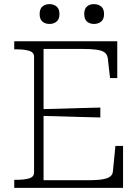

<svg xmlns="http://www.w3.org/2000/svg" viewBox="-20 -910 675 930"><path d="M576 -203V0H49V-39H60Q97 -39 121 -46Q145 -53 145 -75V-635Q145 -657 121 -664Q97 -671 60 -671H49V-710H548V-532H513L502 -629Q499 -647 486 -656.5Q473 -666 446 -669.5Q419 -673 377 -673H191V-37H402Q434 -37 457.5 -39Q481 -41 496 -46Q511 -51 518.5 -59.5Q526 -68 527 -81L539 -203ZM171 -381Q220 -382 269.5 -383.5Q319 -385 368 -386.5Q417 -388 466 -389V-341Q417 -342 368 -343.5Q319 -345 269.5 -346.5Q220 -348 171 -349ZM268 -842Q268 -817 254 -805.5Q240 -794 220 -794Q199 -794 185.5 -805.5Q172 -817 172 -842Q172 -867 185.5 -878.5Q199 -890 220 -890Q240 -890 254 -878.5Q268 -867 268 -842ZM484 -842Q484 -817 470 -805.5Q456 -794 435 -794Q415 -794 401.5 -805.5Q388 -817 388 -842Q388 -867 401 -878.5Q414 -890 435 -890Q456 -890 470 -878.5Q484 -867 484 -842Z"/></svg>

Font: Roboto Serif 20pt Thin
Style: Regular
Weight: 250
Version: Version 1.008